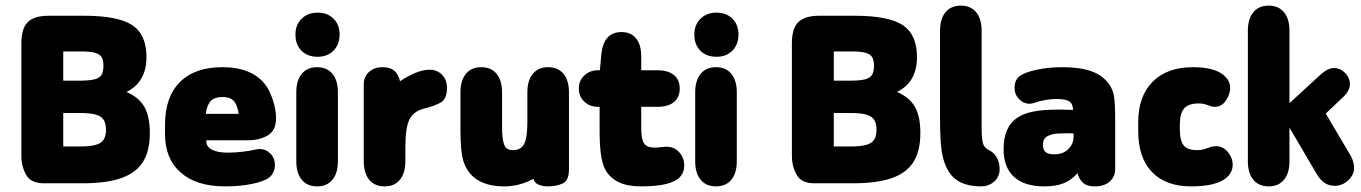

<svg xmlns="http://www.w3.org/2000/svg" viewBox="-20 -652 4842 683"><path d="M430 -325Q501 -360 501 -449Q501 -529 450.5 -562.5Q400 -596 279 -596H154Q102 -596 79 -573.5Q56 -551 56 -498V-98Q56 -60 73 -30Q90 0 136 0H274Q359 0 411.5 -18.5Q464 -37 488.5 -76Q513 -115 513 -179Q513 -238 493.5 -272Q474 -306 430 -325ZM205 -365V-469H269Q300 -469 317 -464.5Q334 -460 341 -449.5Q348 -439 348 -419Q348 -397 341 -385.5Q334 -374 315 -369.5Q296 -365 260 -365ZM205 -131V-250H264Q300 -250 320 -244.5Q340 -239 348.5 -226Q357 -213 357 -190Q357 -168 348.5 -155Q340 -142 320 -136.5Q300 -131 265 -131Z M714 -153H864Q902 -153 932 -170Q962 -187 962 -232Q962 -261 950.5 -296.5Q939 -332 923 -352Q875 -413 771 -413Q673 -413 620 -360Q567 -307 567 -208V-175Q567 -87 623 -38Q679 11 781 11Q834 11 877.5 2Q921 -7 938 -21Q947 -28 952.5 -40Q958 -52 958 -64Q958 -89 942 -105.5Q926 -122 903 -122Q897 -122 889 -120Q873 -116 845 -112.5Q817 -109 791 -109Q754 -109 734 -119.5Q714 -130 714 -149ZM829 -247H712Q716 -279 730 -293Q744 -307 772 -307Q798 -307 811 -293.5Q824 -280 829 -247Z M1110 -607Q1075 -607 1053 -585.5Q1031 -564 1031 -529Q1031 -493 1052.5 -471.5Q1074 -450 1110 -450Q1145 -450 1166.5 -472Q1188 -494 1188 -529Q1188 -564 1166.5 -585.5Q1145 -607 1110 -607ZM1034 -79Q1034 -36 1053.5 -12.5Q1073 11 1108 11Q1143 11 1162.5 -12.5Q1182 -36 1182 -79V-323Q1182 -366 1162.5 -389.5Q1143 -413 1108 -413Q1073 -413 1053.5 -389.5Q1034 -366 1034 -323Z M1403 -363Q1397 -389 1382 -401Q1367 -413 1341 -413Q1311 -413 1292.5 -396Q1274 -379 1274 -352V-79Q1274 -36 1293.5 -12.5Q1313 11 1348 11Q1383 11 1402.5 -12.5Q1422 -36 1422 -79V-129Q1422 -200 1437.5 -229Q1453 -258 1493 -267Q1526 -275 1548 -287.5Q1570 -300 1570 -340Q1570 -368 1552.5 -386Q1535 -404 1508 -404Q1465 -404 1403 -363Z M1878 -16Q1881 -1 1896 5Q1911 11 1927 11Q1960 11 1982 0.5Q2004 -10 2004 -50V-323Q2004 -366 1984.5 -389.5Q1965 -413 1930 -413Q1895 -413 1875.5 -389.5Q1856 -366 1856 -323V-222Q1856 -193 1853.5 -173Q1851 -153 1845 -141Q1834 -118 1805 -118Q1793 -118 1785 -122.5Q1777 -127 1773 -139Q1766 -157 1766 -202V-323Q1766 -366 1746.5 -389.5Q1727 -413 1692 -413Q1657 -413 1637.5 -389.5Q1618 -366 1618 -323V-191Q1618 -149 1620.5 -123.5Q1623 -98 1628 -80Q1657 11 1774 11Q1828 11 1878 -16Z M2113 -272V-184Q2113 -135 2118 -101Q2123 -67 2133 -49Q2166 11 2259 11Q2313 11 2347.5 3Q2382 -5 2398 -21.5Q2414 -38 2414 -64Q2414 -90 2396.5 -110Q2379 -130 2352 -130Q2350 -130 2348.5 -130Q2347 -130 2346 -130Q2327 -128 2321.5 -127.5Q2316 -127 2307 -127Q2281 -127 2271 -142Q2261 -157 2261 -198V-272H2319Q2357 -272 2377.5 -289Q2398 -306 2398 -337Q2398 -368 2377.5 -385Q2357 -402 2319 -402H2261V-452Q2261 -493 2242.5 -515.5Q2224 -538 2191 -538Q2127 -538 2119 -458L2114 -402H2107Q2078 -402 2058.5 -383.5Q2039 -365 2039 -337Q2039 -309 2058.5 -290.5Q2078 -272 2107 -272Z M2529 -607Q2494 -607 2472 -585.5Q2450 -564 2450 -529Q2450 -493 2471.5 -471.5Q2493 -450 2529 -450Q2564 -450 2585.5 -472Q2607 -494 2607 -529Q2607 -564 2585.5 -585.5Q2564 -607 2529 -607ZM2453 -79Q2453 -36 2472.5 -12.5Q2492 11 2527 11Q2562 11 2581.5 -12.5Q2601 -36 2601 -79V-323Q2601 -366 2581.5 -389.5Q2562 -413 2527 -413Q2492 -413 2472.5 -389.5Q2453 -366 2453 -323Z M3171 -325Q3242 -360 3242 -449Q3242 -529 3191.5 -562.5Q3141 -596 3020 -596H2895Q2843 -596 2820 -573.5Q2797 -551 2797 -498V-98Q2797 -60 2814 -30Q2831 0 2877 0H3015Q3100 0 3152.5 -18.5Q3205 -37 3229.5 -76Q3254 -115 3254 -179Q3254 -238 3234.5 -272Q3215 -306 3171 -325ZM2946 -365V-469H3010Q3041 -469 3058 -464.5Q3075 -460 3082 -449.5Q3089 -439 3089 -419Q3089 -397 3082 -385.5Q3075 -374 3056 -369.5Q3037 -365 3001 -365ZM2946 -131V-250H3005Q3041 -250 3061 -244.5Q3081 -239 3089.5 -226Q3098 -213 3098 -190Q3098 -168 3089.5 -155Q3081 -142 3061 -136.5Q3041 -131 3006 -131Z M3469 11Q3497 11 3516 -5.5Q3535 -22 3536 -48Q3536 -75 3525.5 -92.5Q3515 -110 3498 -118Q3488 -123 3482 -131Q3476 -139 3474 -155Q3472 -171 3472 -199V-542Q3472 -585 3452.5 -608.5Q3433 -632 3398 -632Q3363 -632 3343.5 -608.5Q3324 -585 3324 -542V-227Q3324 -150 3330.5 -110.5Q3337 -71 3354 -43Q3387 11 3469 11Z M3797 -261Q3773 -262 3762.5 -262Q3752 -262 3748 -262Q3744 -262 3739 -262Q3690 -262 3655 -255Q3620 -248 3597 -232Q3550 -199 3550 -121Q3550 -57 3587 -23Q3624 11 3694 11Q3736 11 3763.5 0Q3791 -11 3813 -36Q3820 -11 3834.5 0Q3849 11 3874 11Q3908 11 3927.5 -6Q3947 -23 3947 -52V-225Q3947 -283 3943 -308.5Q3939 -334 3925 -353Q3903 -384 3862.5 -398.5Q3822 -413 3759 -413Q3710 -413 3668 -404Q3626 -395 3607 -381Q3589 -367 3589 -339Q3589 -316 3605 -299.5Q3621 -283 3643 -283Q3651 -283 3662 -287Q3679 -293 3700 -296.5Q3721 -300 3737 -300Q3769 -300 3782.5 -292Q3796 -284 3797 -264ZM3799 -177V-165Q3799 -148 3790 -133.5Q3781 -119 3766 -111Q3751 -103 3731 -103Q3709 -103 3699.5 -111Q3690 -119 3690 -136Q3690 -159 3706 -167.5Q3722 -176 3743.5 -177Q3765 -178 3781 -178Q3785 -178 3788.5 -178Q3792 -178 3799 -177Z M4029 -217V-185Q4029 -91 4078 -40Q4127 11 4217 11Q4301 11 4338 -16Q4365 -36 4365 -66Q4365 -90 4348 -111Q4331 -132 4306 -132Q4295 -132 4286 -129Q4267 -122 4259 -120Q4251 -118 4237 -118Q4204 -118 4190.5 -135Q4177 -152 4177 -193V-209Q4177 -249 4192.5 -266.5Q4208 -284 4243 -284Q4262 -284 4273 -279Q4287 -274 4291 -273Q4295 -272 4302 -272Q4326 -272 4341 -294.5Q4356 -317 4356 -339Q4356 -362 4339 -379Q4323 -396 4294 -404.5Q4265 -413 4224 -413Q4132 -413 4080.5 -361.5Q4029 -310 4029 -217Z M4567 -285V-542Q4567 -585 4547.5 -608.5Q4528 -632 4493 -632Q4458 -632 4438.5 -608.5Q4419 -585 4419 -542V-79Q4419 -36 4438.5 -12.5Q4458 11 4493 11Q4528 11 4547.5 -12.5Q4567 -36 4567 -79V-198L4661 -38Q4675 -13 4691 -2Q4707 9 4728 9Q4755 9 4776 -10.5Q4797 -30 4797 -55Q4797 -80 4779 -108L4696 -248L4754 -303Q4782 -328 4782 -352Q4782 -375 4765 -392.5Q4748 -410 4725 -410Q4703 -410 4677 -386Z"/></svg>

Font: Beiruti Black
Style: Regular
Weight: 900
Designer: Arlette Boutros
Foundry: Boutros
Version: Version 1.41